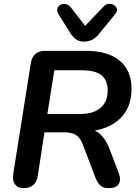

<svg xmlns="http://www.w3.org/2000/svg" viewBox="-20 -969 726 997"><path d="M102 8Q72 8 57.5 -12Q43 -32 49 -68L140 -641Q150 -705 215 -705H425Q542 -705 602.5 -653Q663 -601 663 -510Q663 -433 628.5 -383Q594 -333 533.5 -308.5Q473 -284 396 -285V-300H422Q469 -300 499 -273.5Q529 -247 547 -200L595 -75Q610 -36 597 -14Q584 8 543 8Q517 8 501.5 -5.5Q486 -19 475 -48L411 -216Q398 -252 376 -267Q354 -282 314 -282H211L176 -56Q166 8 102 8ZM262 -604 226 -377H396Q464 -377 501.5 -408.5Q539 -440 539 -500Q539 -552 507 -578Q475 -604 406 -604ZM415 -753Q391 -753 374.5 -765Q358 -777 344 -799L284 -895Q274 -912 278 -925Q282 -938 294.5 -944.5Q307 -951 322.5 -947.5Q338 -944 350 -928L422 -835L518 -935Q530 -948 545 -949Q560 -950 572 -942.5Q584 -935 587 -923Q590 -911 579 -897L496 -795Q479 -773 459.5 -763Q440 -753 415 -753Z"/></svg>

Font: Nunito Variable Extra Light
Style: Italic
Weight: 200
Italic angle: -9°
Designer: Vernon Adams
Foundry: Vernon Adams
Version: Version 3.602